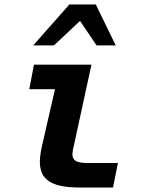

<svg xmlns="http://www.w3.org/2000/svg" viewBox="-20 -837 642 861"><path d="M291 -816.9H409.7L499 -633.3H413.1L338.9 -743.2L221.7 -633.3H128.9ZM341.8 3.9Q289.6 3.9 255.4 -2.9Q221.2 -9.8 200.2 -23.9Q177.2 -39.1 168 -61.3Q158.7 -83.5 158.7 -111.8Q158.7 -120.1 159.4 -127.2Q160.2 -134.3 161.1 -142.6Q162.1 -151.4 163.8 -160.9Q165.5 -170.4 168 -181.2L226.6 -437H111.3L132.3 -546.9H390.1L309.1 -174.3Q307.6 -168.5 307.1 -165.8Q306.6 -163.1 306.6 -161.6Q306.6 -160.2 306.6 -159.4Q306.6 -158.7 306.2 -156.7Q305.2 -152.8 304.9 -149.9Q304.7 -147 304.7 -144Q304.7 -135.7 308.1 -128.2Q311.5 -120.6 319.8 -115.2Q335 -106 373 -106H508.8L486.8 3.9Z"/></svg>

Font: Hack
Style: Bold Italic
Weight: 700
Italic angle: -11°
Monospace: yes
Designer: Christopher Simpkins
Foundry: Christopher Simpkins
Version: Version 2.017; ttfautohint (v1.4.1) -l 4 -r 80 -G 350 -x 0 -